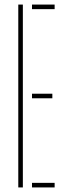

<svg xmlns="http://www.w3.org/2000/svg" viewBox="-20 -820 284 840"><path d="M60 0V-800H80V0ZM120 0V-20H219V0ZM120 -390V-410H209V-390ZM120 -780V-800H219V-780Z"/></svg>

Font: Big Shoulders Stencil Display SC Thin
Style: Regular
Weight: 100
Designer: Patric King
Foundry: XO Type Co
Version: Version 2.001